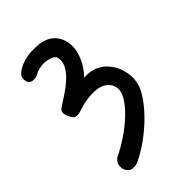

<svg xmlns="http://www.w3.org/2000/svg" viewBox="-161 -679 623 623"><g transform="rotate(-45 150.0 -367.5)"><path d="M266 -278Q256 -258 238 -235.5Q220 -213 196.5 -191.5Q173 -170 146.5 -151.5Q120 -133 94 -121Q86 -117 75 -116.5Q64 -116 57 -121Q43 -132 43.5 -150Q44 -168 60 -178Q89 -192 118.5 -212Q148 -232 170.5 -253.5Q193 -275 206.5 -296.5Q220 -318 218 -336Q215 -355 202 -366Q189 -377 169.5 -380Q150 -383 125 -379.5Q100 -376 75 -367Q67 -365 60 -365.5Q53 -366 48 -372Q40 -383 36.5 -396Q33 -409 42 -418Q59 -429 79 -442Q99 -455 116 -470Q133 -485 143.5 -502.5Q154 -520 151 -540Q150 -548 141.5 -553Q133 -558 121 -560.5Q109 -563 96 -561.5Q83 -560 72 -556Q66 -551 59 -549Q52 -547 45 -547Q38 -547 33 -549.5Q28 -552 26 -556Q23 -561 22.5 -570.5Q22 -580 27 -586Q38 -602 69 -611.5Q100 -621 143 -616Q177 -610 194 -588Q211 -566 211 -536Q211 -513 199.5 -486.5Q188 -460 165 -436Q193 -439 215 -429Q237 -419 251 -401Q271 -376 276 -342Q281 -308 266 -278Z"/></g></svg>

Font: Nanum Pen
Style: Regular
Weight: 400
Designer: Doo-yul Kwak; Hyunghwan Choi; Nicolas Noh;
Foundry: NHN Corporation
Version: Version 1.10